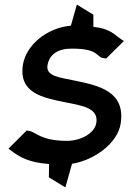

<svg xmlns="http://www.w3.org/2000/svg" viewBox="-20 -706 560 837"><path d="M17 -58 30 -48C66 -22 102 2 194 9L193 67L265 111L294 8C392 -8 493 -82 506 -167C528 -308 411 -333 304 -355C243 -368 179 -373 187 -421C195 -469 233 -495 295 -494C417 -494 397 -454 436 -452L443 -451L520 -527L508 -535C477 -556 461 -581 387 -589V-642L315 -686L289 -594C182 -585 93 -507 80 -424C60 -300 168 -280 260 -261C335 -246 410 -237 400 -171C393 -124 330 -92 273 -92C153 -92 136 -133 104 -136L96 -137Z"/></svg>

Font: Charger Sport
Style: BlkObl
Weight: 900
Designer: Jasper
Foundry: Cannot Into Space Fonts
Version: Version 1.1